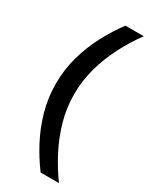

<svg xmlns="http://www.w3.org/2000/svg" viewBox="-228 -860 825 1019"><g transform="rotate(30 185.0 -350.0)"><path d="M217 100Q171 39 133.5 -32.5Q96 -104 73.5 -184Q51 -264 51 -350Q51 -437 73.5 -516.5Q96 -596 133.5 -667.5Q171 -739 217 -800H329Q282 -736 244.5 -663Q207 -590 185 -511.5Q163 -433 163 -350Q163 -268 185 -189Q207 -110 244.5 -37.5Q282 35 329 100Z"/></g></svg>

Font: Figtree SemiBold
Style: Regular
Weight: 600
Designer: Erik Kennedy
Foundry: Erik Kennedy
Version: Version 2.001; ttfautohint (v1.8.4.7-5d5b);gftools[0.9.27]